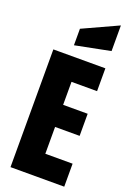

<svg xmlns="http://www.w3.org/2000/svg" viewBox="-194 -1127 810 1192"><g transform="rotate(20 210.5 -530.5)"><path d="M153.8 -845.7V-954.6L385.7 -1061V-891.6ZM42.5 0V-777.8H386.2V-627H217.3V-475.1H379.4V-329.1H217.3V-151.9H397.5V0Z"/></g></svg>

Font: Anton
Style: Regular
Weight: 400
Foundry: vernon adams
Version: Version 1.000